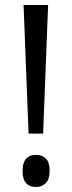

<svg xmlns="http://www.w3.org/2000/svg" viewBox="-20 -734 288 766"><path d="M94 -201 74 -714H172L152 -201ZM124 12Q70 12 70 -52Q70 -116 124 -116Q149 -116 163.5 -101Q178 -86 178 -52Q178 -19 162.5 -3.5Q147 12 124 12Z"/></svg>

Font: Noto Sans Malayalam ExtraCondensed
Style: Regular
Weight: 400
Width: 2
Designer: Jelle Bosma - Monotype Design Team
Foundry: Monotype Imaging Inc.
Version: Version 2.104; ttfautohint (v1.8.4.7-5d5b)